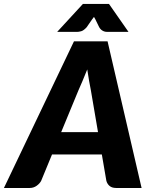

<svg xmlns="http://www.w3.org/2000/svg" viewBox="-66 -934 754 954"><path d="M0 0ZM637.5 0H511.5Q490.5 0 478.8 -9.8Q467 -19.5 462.5 -35.5L440 -166.5H192.5L138.5 -35.5Q131.5 -22 116.2 -11Q101 0 81.5 0H-46.5L301.5 -728.5H468.5ZM238 -277.5H421L385.5 -485.5Q381.5 -505 376.8 -531.5Q372 -558 367.5 -589Q355.5 -558 343.8 -531.2Q332 -504.5 323.5 -484.5ZM572.5 -775.5H469.5Q465 -775.5 460 -776Q455 -776.5 449.2 -778.8Q443.5 -781 437.8 -785.5Q432 -790 427 -798.5L408 -837.5L401 -850L391.5 -837.5L364.5 -798.5Q349.5 -782 337.2 -778.8Q325 -775.5 316.5 -775.5H218L346 -914.5H475.5Z"/></svg>

Font: Lato Black
Style: Italic
Weight: 900
Italic angle: -7°
Designer: Lukasz Dziedzic
Foundry: tyPoland Lukasz Dziedzic
Version: Version 2.007; 2014-02-27